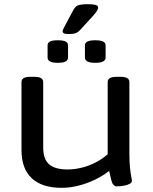

<svg xmlns="http://www.w3.org/2000/svg" viewBox="-20 -893 733 920"><path d="M276 7Q181 7 132 -39Q83 -85 83 -174V-500Q83 -512 93 -518.5Q103 -525 128 -525H142Q167 -525 177 -518.5Q187 -512 187 -500V-186Q187 -131 215 -106Q243 -81 304 -81Q338 -81 373.5 -90Q409 -99 441 -116Q473 -133 496 -154V-500Q496 -512 506 -518.5Q516 -525 541 -525H555Q580 -525 590 -518.5Q600 -512 600 -500V-158Q600 -116 603 -88.5Q606 -61 609 -46.5Q612 -32 612 -26Q612 -18 603 -13Q594 -8 581.5 -5Q569 -2 557.5 -1Q546 0 540 0Q530 0 523.5 -7.5Q517 -15 513 -31Q509 -47 503 -74Q474 -51 436 -32.5Q398 -14 356.5 -3.5Q315 7 276 7ZM436 -592Q411 -592 399 -598.5Q387 -605 387 -617V-676Q387 -688 399 -694Q411 -700 436 -700Q462 -700 474 -694Q486 -688 486 -676V-617Q486 -605 474 -598.5Q462 -592 436 -592ZM257 -592Q231 -592 219.5 -598.5Q208 -605 208 -617V-676Q208 -688 219.5 -694Q231 -700 257 -700Q283 -700 294.5 -694Q306 -688 306 -676V-617Q306 -605 294.5 -598.5Q283 -592 257 -592ZM307 -730Q292 -730 286 -733.5Q280 -737 280 -743Q280 -748 283.5 -754.5Q287 -761 292 -771L332 -846Q337 -855 343.5 -861Q350 -867 363 -870Q376 -873 400 -873Q425 -873 437.5 -869.5Q450 -866 450 -857Q450 -849 444 -840Q438 -831 425 -816L370 -756Q361 -745 352 -739Q343 -733 333 -731.5Q323 -730 307 -730Z"/></svg>

Font: Asap Expanded Medium
Style: Regular
Weight: 500
Width: 7
Designer: Pablo Cosgaya
Foundry: Omnibus-Type
Version: Version 3.001